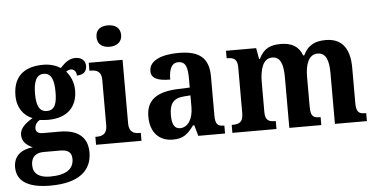

<svg xmlns="http://www.w3.org/2000/svg" viewBox="-61 -889 2454 1250"><g transform="rotate(-5 1166.0 -264.5)"><path d="M220 239C404 239 492 166 492 45C492 -48 436 -106 311 -106H201C174 -106 155 -116 155 -140C155 -165 171 -184 188 -193C199 -191 228 -189 242 -189C374 -189 434 -263 434 -365C434 -419 413 -462 387 -491C394 -497 407 -503 419 -503C436 -503 454 -488 454 -460C503 -460 519 -487 519 -518C519 -549 497 -575 454 -575C413 -575 385 -551 354 -518C325 -536 288 -549 242 -549C107 -549 44 -481 44 -364C44 -284 86 -231 142 -209C93 -180 58 -149 58 -106C58 -60 93 -34 127 -20C49 -12 1 28 1 100C1 190 73 239 220 239ZM239 -247C189 -247 172 -292 172 -364C172 -439 189 -490 239 -490C291 -490 306 -441 306 -365C306 -291 292 -247 239 -247ZM222 180C152 180 113 151 113 97C113 31 158 17 195 17H303C353 17 378 35 378 78C378 143 330 180 222 180Z M683 -628C726 -628 764 -650 764 -698C764 -748 726 -768 683 -768C637 -768 603 -748 603 -698C603 -650 637 -628 683 -628ZM539 0H836V-52H825C794 -52 759 -62 759 -119V-536H538V-484H551C580 -484 616 -474 616 -421V-119C616 -62 581 -52 549 -52H539Z M1040 10C1111 10 1138 -17 1179 -71H1187L1207 0H1382V-52H1379C1337 -52 1323 -68 1323 -123V-378C1323 -503 1257 -549 1126 -549C1019 -549 933 -518 933 -447C933 -400 974 -381 1057 -381C1057 -445 1073 -489 1119 -489C1170 -489 1179 -444 1179 -374V-318L1102 -315C963 -310 894 -261 894 -153C894 -42 958 10 1040 10ZM1093 -60C1057 -60 1041 -91 1041 -148C1041 -221 1064 -259 1138 -264L1179 -267V-191C1179 -112 1145 -60 1093 -60Z M1430 0H1718V-52H1715C1674 -52 1649 -61 1649 -117V-310C1649 -393 1669 -466 1730 -466C1784 -466 1802 -417 1802 -331V0H2011V-52H2007C1966 -52 1946 -61 1946 -123V-322C1946 -400 1968 -466 2027 -466C2081 -466 2100 -417 2100 -331V0H2309V-52H2306C2264 -52 2244 -61 2244 -123V-355C2244 -490 2185 -549 2088 -549C2025 -549 1973 -532 1940 -462H1933C1911 -524 1862 -549 1794 -549C1728 -549 1683 -532 1650 -464H1645L1632 -536H1435V-487H1438C1479 -487 1505 -478 1505 -421V-121C1505 -61 1476 -52 1434 -52H1430Z"/></g></svg>

Font: Noto Serif Tamil SemiCondensed
Style: Bold
Weight: 700
Width: 4
Designer: Indian Type Foundry, Tom Grace, and the Monotype Design Team
Foundry: Monotype Imaging Inc.
Version: Version 2.004